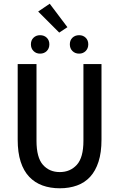

<svg xmlns="http://www.w3.org/2000/svg" viewBox="-20 -999 640 1031"><path d="M301 12Q250 12 208.5 -3Q167 -18 137 -49.5Q107 -81 91 -130.5Q75 -180 75 -249V-655H176V-243Q176 -153 210.5 -114Q245 -75 301 -75Q357 -75 392.5 -114Q428 -153 428 -243V-655H525V-249Q525 -180 509 -130.5Q493 -81 464 -49.5Q435 -18 393.5 -3Q352 12 301 12ZM195 -711Q174 -711 160 -725Q146 -739 146 -761Q146 -783 160 -796.5Q174 -810 195 -810Q217 -810 231 -796.5Q245 -783 245 -761Q245 -739 231 -725Q217 -711 195 -711ZM405 -711Q383 -711 369 -725Q355 -739 355 -761Q355 -783 369 -796.5Q383 -810 405 -810Q426 -810 440 -796.5Q454 -783 454 -761Q454 -739 440 -725Q426 -711 405 -711ZM298 -824 185 -937 247 -979 342 -853Z"/></svg>

Font: Source Code Pro Medium
Style: Regular
Weight: 500
Monospace: yes
Designer: Paul D. Hunt, Teo Tuominen
Foundry: Adobe Systems Incorporated
Version: Version 2.030;PS 1.000;hotconv 16.6.51;makeotf.lib2.5.65220